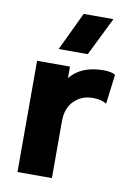

<svg xmlns="http://www.w3.org/2000/svg" viewBox="-84 -795 599 850"><g transform="rotate(10 215.5 -370.0)"><path d="M353 -509.8Q388.2 -509.8 405.8 -499L389.2 -366.2Q365.7 -380.9 326.2 -380.9Q277.8 -380.9 243.9 -348.1Q210 -315.4 210 -254.9V0H55.2V-500H203.1V-448.2Q252.4 -509.8 353 -509.8ZM140.1 -567.9 222.2 -740.2H356L271 -567.9Z"/></g></svg>

Font: Human Sans
Style: Bold
Weight: 700
Designer: Tim Radville
Foundry: Continuum
Version: Version 1.000;FEAKit 1.0